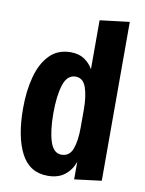

<svg xmlns="http://www.w3.org/2000/svg" viewBox="-86 -821 678 895"><g transform="rotate(10 252.5 -373.5)"><path d="M202 13Q116 13 75.5 -65Q35 -143 35 -278Q35 -360 53 -427Q71 -494 109.5 -533.5Q148 -573 209 -573Q248 -573 274 -555.5Q300 -538 315 -511V-743L455 -760V-8L327 8V-75Q313 -35 282 -11Q251 13 202 13ZM248 -95Q286 -95 300.5 -133Q315 -171 315 -235V-320Q315 -383 301 -424Q287 -465 251 -465Q211 -465 194.5 -413.5Q178 -362 178 -279Q178 -195 194.5 -145Q211 -95 248 -95Z"/></g></svg>

Font: Freeman
Style: Regular
Weight: 400
Designer: Vernon Adams, Aoife Mooney, Rodrigo Fuenzalida
Foundry: Rodrigo Fuenzalida
Version: Version 1.000; ttfautohint (v1.8.4.7-5d5b)